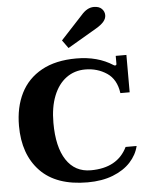

<svg xmlns="http://www.w3.org/2000/svg" viewBox="-64 -1050 861 1111"><g transform="rotate(-5 366.5 -494.0)"><path d="M323 -821 449 -957Q484 -998 523 -998Q554 -998 569.5 -982Q585 -966 585 -945Q585 -925 570 -907.5Q555 -890 526 -873L357 -774ZM32 -350Q32 -458 72.5 -539Q113 -620 194.5 -665Q276 -710 396 -710Q520 -710 608 -653Q611 -650 617 -650Q625 -650 625 -659V-705H687V-488H633Q622 -569 567 -605.5Q512 -642 442 -642Q379 -642 331.5 -607Q284 -572 258 -506.5Q232 -441 232 -350Q232 -210 282 -134Q332 -58 424 -58Q579 -58 636 -175H700Q688 -124 649.5 -82Q611 -40 547.5 -15Q484 10 400 10Q218 10 125 -87Q32 -184 32 -350Z"/></g></svg>

Font: Taviraj ExtraBold
Style: Regular
Weight: 800
Designer: Katatrad Team
Foundry: CadsonDemak
Version: Version 1.001